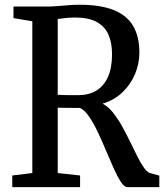

<svg xmlns="http://www.w3.org/2000/svg" viewBox="-20 -770 682 790"><path d="M30.5 0V-48L113 -58V-682.5L35.5 -695.5V-743H164Q194.5 -743 218 -745Q241.5 -747 262.8 -748.8Q284 -750.5 306.5 -750.5Q395 -750.5 449.5 -728Q504 -705.5 528.8 -661.5Q553.5 -617.5 553.5 -554Q553.5 -508.5 535.8 -465.8Q518 -423 484.2 -390.5Q450.5 -358 402 -343.5Q424 -332.5 443.8 -308.2Q463.5 -284 481 -252.8Q498.5 -221.5 514.5 -188.8Q530.5 -156 544.8 -127.2Q559 -98.5 572.2 -80Q585.5 -61.5 597 -58L635.5 -47.5V0H503.5Q491.5 0 477.5 -21.2Q463.5 -42.5 448 -77Q432.5 -111.5 416 -151Q399.5 -190.5 382 -227.2Q364.5 -264 346 -291Q327.5 -318 308.5 -326Q297.5 -326 283.8 -326Q270 -326 256.8 -326.2Q243.5 -326.5 233.2 -326.5Q223 -326.5 217.5 -327V-58L309.5 -48V0ZM303 -378.5Q345 -378.5 376 -397Q407 -415.5 424 -453Q441 -490.5 441 -547Q441 -593 426.5 -626.8Q412 -660.5 378.5 -679.2Q345 -698 288 -698Q273.5 -698 261.5 -697Q249.5 -696 239 -694.5Q228.5 -693 217.5 -692V-380Q229 -379 245 -378.8Q261 -378.5 276.8 -378.5Q292.5 -378.5 303 -378.5Z"/></svg>

Font: Merriweather 24pt SemiCondensed
Style: Regular
Weight: 400
Width: 4
Designer: Eben Sorkin
Foundry: Eben Sorkin
Version: Version 2.100